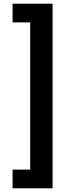

<svg xmlns="http://www.w3.org/2000/svg" viewBox="-20 -852 396 1037"><path d="M48 64H143V-731H48V-832H264V165H48Z"/></svg>

Font: Noto Sans Gurmukhi Condensed
Style: Bold
Weight: 700
Width: 3
Designer: Jelle Bosma - Monotype Design Team
Foundry: Monotype Imaging Inc.
Version: Version 2.004; ttfautohint (v1.8.4.7-5d5b)